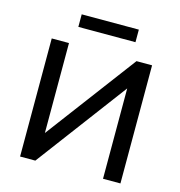

<svg xmlns="http://www.w3.org/2000/svg" viewBox="-125 -995 1039 1107"><g transform="rotate(15 394.0 -442.0)"><path d="M95 0V-705H198V-156H189L601 -705H694V0H590V-550H598L186 0ZM226 -809V-884H567V-809Z"/></g></svg>

Font: Nunito Sans 9pt SemiBold
Style: Regular
Weight: 600
Version: Version 3.101;gftools[0.9.27]